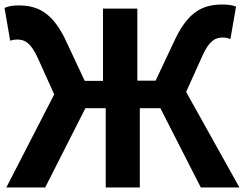

<svg xmlns="http://www.w3.org/2000/svg" viewBox="-25 -790 1087 850"><path d="M3 40H175L353 -311H443V40H594V-311H685L864 40H1035L799 -383L872 -545C902 -610 927 -624 963 -624C970 -624 984 -622 995 -617L1020 -761C1003 -768 980 -770 959 -770C873 -770 811 -738 754 -624L664 -433H583V-752H431V-432H350L261 -622C204 -735 142 -766 56 -766C35 -766 12 -763 -5 -755L20 -610C32 -614 44 -615 51 -615C86 -615 111 -600 142 -534L215 -372Z"/></svg>

Font: GenEiGothic-pro-Regular
Style: Bold
Weight: 700
Designer: Ryoko NISHIZUKA (kana & ideographs); Paul D. Hunt (Latin, Greek & Cyrillic); Wenlong ZHANG (bopomofo); Sandoll Communica
Foundry: Adobe Systems Incorporated; o_tamon
Version: Version 1.000.140830